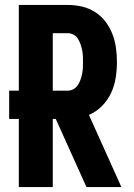

<svg xmlns="http://www.w3.org/2000/svg" viewBox="-20 -755 540 775"><path d="M56 0V-275H17V-389H56V-735H254Q283 -735 311 -728.5Q339 -722 363.5 -706.5Q388 -691 405.5 -668Q423 -645 433.5 -618Q444 -591 448 -562.5Q452 -534 452 -505Q452 -473 447 -441Q442 -409 428.5 -380Q415 -351 392 -327.5Q369 -304 339 -291L470 0H329L205 -275H193V0ZM254 -389Q266 -389 277 -395.5Q288 -402 294.5 -412Q301 -422 305 -433.5Q309 -445 311.5 -457Q314 -469 314.5 -481Q315 -493 315 -505Q315 -517 314.5 -529Q314 -541 311.5 -553Q309 -565 305 -576.5Q301 -588 294.5 -598.5Q288 -609 277 -615Q266 -621 254 -621H193V-389Z"/></svg>

Font: Iosevka SS04 Heavy
Style: Regular
Weight: 900
Monospace: yes
Designer: Belleve Invis
Foundry: Belleve Invis
Version: Version 19.0.0; ttfautohint (v1.8.4)